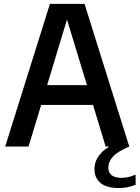

<svg xmlns="http://www.w3.org/2000/svg" viewBox="-20 -760 724 996"><path d="M7 0 239 -740H418.5L650.5 0H528L462.5 -215.5H193.5L128 0ZM224.5 -318.5H431L327.5 -658.5ZM597.5 215.5Q533.5 215.5 501.8 189.5Q470 163.5 470 117Q470 72.5 502.2 36.2Q534.5 0 615 -33L650.5 0Q586 28 564 54.5Q542 81 542 109.5Q542 162.5 611.5 162.5Q627 162.5 644.5 158.8Q662 155 683.5 146V198.5Q663.5 206.5 642.5 211Q621.5 215.5 597.5 215.5Z"/></svg>

Font: Encode Sans Semi Condensed SemiBold
Style: Regular
Weight: 600
Width: 4
Designer: Multiple Designers
Foundry: Impallari Type
Version: Version 3.000; ttfautohint (v1.8.3) -l 8 -r 50 -G 200 -x 14 